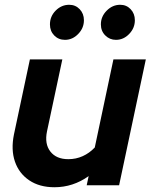

<svg xmlns="http://www.w3.org/2000/svg" viewBox="-20 -767 624 795"><path d="M205.4 8.3Q143.6 8.3 101.1 -20.3Q58.7 -48.9 41.8 -98Q25 -147.2 37.7 -210L103.8 -521H238.1L174.6 -223Q163.9 -171.2 188.5 -139.6Q213.1 -107.9 262.8 -107.9Q294.7 -107.9 322.4 -120.4Q350.1 -132.8 372.4 -156.3L449.6 -521H583.8L473.2 0H339L347.1 -37.8Q282.3 8.3 205.4 8.3ZM249.1 -602Q222.3 -602 204.5 -620.2Q186.8 -638.4 186.8 -666Q186.8 -699.2 210.6 -723.2Q234.5 -747.2 266.6 -747.2Q292.5 -747.2 310 -728.9Q327.5 -710.5 327.5 -683.2Q327.5 -650.7 303.8 -626.4Q280.2 -602 249.1 -602ZM460.1 -602Q434.2 -602 416 -620.2Q397.7 -638.4 397.7 -666Q397.7 -698.5 421.7 -722.8Q445.8 -747.2 477.7 -747.2Q503.6 -747.2 521 -728.9Q538.4 -710.5 538.4 -683.2Q538.4 -650.7 514.9 -626.4Q491.5 -602 460.1 -602Z"/></svg>

Font: Red Hat Display
Style: Italic
Weight: 300
Italic angle: -12°
Designer: Pentagram, MCKL
Foundry: Pentagram, MCKL
Version: Version 1.023